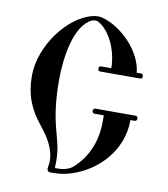

<svg xmlns="http://www.w3.org/2000/svg" viewBox="-86 -851 812 929"><g transform="rotate(10 319.5 -386.0)"><path d="M583 -311C590 -311 594 -317 594 -324C594 -330 590 -336 583 -336H385C378 -336 374 -330 374 -324C374 -317 378 -311 385 -311H431V-279C431 -173 388 -93 330 -42C313 -27 286 -19 256 -19H243C242 -23 242 -26 242 -30C242 -36 243 -43 243 -51C243 -118 228 -155 212 -220C196 -285 188 -355 188 -442C188 -555 212 -713 293 -752C298 -754 304 -756 311 -756C316 -756 321 -755 325 -753C384 -722 427 -629 427 -542H376C369 -542 366 -536 366 -530C366 -523 369 -517 376 -517H574C581 -517 584 -523 584 -530C584 -536 581 -542 574 -542H552C541 -649 436 -750 343 -775C336 -777 328 -778 320 -778C312 -778 303 -777 296 -775C174 -747 55 -585 55 -440C55 -346 83 -279 137 -212C177 -162 212 -110 212 -46C212 -33 208 -22 208 -10C208 -1 213 6 224 6C269 6 297 2 329 -9C450 -48 562 -159 562 -311Z"/></g></svg>

Font: Ponomar Unicode
Style: Regular
Weight: 400
Version: 1.3